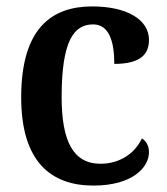

<svg xmlns="http://www.w3.org/2000/svg" viewBox="-20 -568 519 598"><path d="M271 10C393 10 444 -47 444 -94C444 -113 436 -128 422 -137C401 -92 355 -58 293 -58C208 -58 172 -128 172 -266C172 -441 210 -492 270 -492C321 -492 336 -436 336 -369C419 -369 444 -400 444 -444C444 -506 377 -548 267 -548C142 -548 46 -481 46 -265C46 -65 138 10 271 10Z"/></svg>

Font: Noto Serif Armenian SemiCondensed SemiBold
Style: Regular
Weight: 600
Width: 4
Designer: Monotype Design Team
Foundry: Monotype Imaging Inc.
Version: Version 2.008